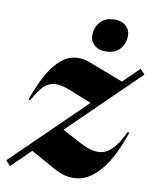

<svg xmlns="http://www.w3.org/2000/svg" viewBox="-113 -791 715 869"><g transform="rotate(10 244.5 -356.5)"><path d="M-29.5 -12.5 301.5 -335 198.5 -376Q159 -392 130.2 -391Q101.5 -390 78.2 -368.2Q55 -346.5 31 -299.5L22 -302Q57.5 -400.5 95.5 -453Q133.5 -505.5 175.8 -519.5Q218 -533.5 265 -515.5L424.5 -454.5L498 -526L519.5 -503.5L202 -194L289 -147.5Q363 -108 407.8 -130.5Q452.5 -153 489 -233H498Q458 -116 410 -57.8Q362 0.5 309 10.5Q256 20.5 201.5 -7.5L79.5 -75.5L-8 10ZM325.5 -576Q295.5 -576 275.8 -593.2Q256 -610.5 256 -637.5Q256 -674.5 279 -700Q302 -725.5 346 -725.5Q376 -725.5 395.8 -708.2Q415.5 -691 415.5 -664Q415.5 -627 392.8 -601.5Q370 -576 325.5 -576Z"/></g></svg>

Font: Newsreader 72pt ExtraBold
Style: Italic
Weight: 800
Italic angle: -17°
Designer: Hugues Gentile
Foundry: Production Type
Version: Version 1.003; ttfautohint (v1.8.3)